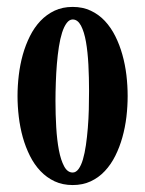

<svg xmlns="http://www.w3.org/2000/svg" viewBox="-20 -530 424 561"><path d="M353 -249.5Q353 -219.7 349.4 -188.7Q345.7 -157.7 337.6 -128.9Q329.6 -100.1 316.9 -74.7Q304.2 -49.3 286.4 -30.3Q268.6 -11.2 245.1 -0.2Q221.7 10.7 192.4 10.7Q163.1 10.7 139.6 -0.2Q116.2 -11.2 98.1 -30.3Q80.1 -49.3 67.4 -74.7Q54.7 -100.1 46.6 -128.9Q38.6 -157.7 34.9 -188.7Q31.2 -219.7 31.2 -249.5Q31.2 -279.3 34.9 -310.3Q38.6 -341.3 46.6 -370.1Q54.7 -398.9 67.4 -424.3Q80.1 -449.7 98.1 -468.8Q116.2 -487.8 139.4 -498.8Q162.6 -509.8 192.4 -509.8Q221.7 -509.8 245.1 -498.8Q268.6 -487.8 286.4 -468.8Q304.2 -449.7 316.9 -424.3Q329.6 -398.9 337.6 -370.1Q345.7 -341.3 349.4 -310.3Q353 -279.3 353 -249.5ZM240.2 -264.2Q240.2 -303.2 238.3 -340.8Q236.3 -378.4 231.2 -407.7Q226.1 -437 216.6 -455.1Q207 -473.1 192.4 -473.1Q182.6 -473.1 174.8 -462.6Q167 -452.1 161.4 -434.6Q155.8 -417 152.1 -393.3Q148.4 -369.6 146.2 -343Q144 -316.4 143.1 -288.6Q142.1 -260.7 142.1 -234.9Q142.1 -195.8 144.3 -158.2Q146.5 -120.6 152.1 -91.3Q157.7 -62 167.5 -43.9Q177.2 -25.9 192.4 -25.9Q202.1 -25.9 209.7 -36.4Q217.3 -46.9 222.4 -64.5Q227.5 -82 231 -105.7Q234.4 -129.4 236.6 -156Q238.8 -182.6 239.5 -210.2Q240.2 -237.8 240.2 -264.2Z"/></svg>

Font: Scheherazade
Style: Bold
Weight: 700
Version: Version 2.100 (build 932/914)